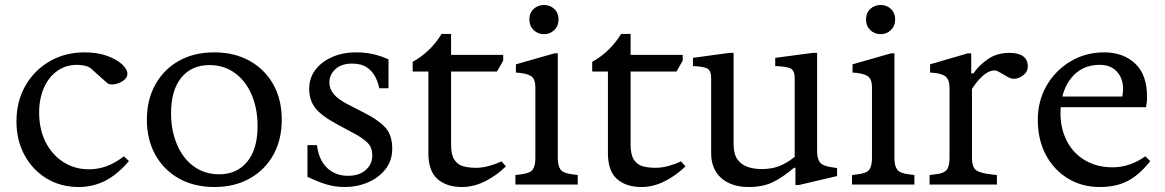

<svg xmlns="http://www.w3.org/2000/svg" viewBox="-20 -740 4673 770"><path d="M296 10Q223 10 166.5 -24.5Q110 -59 78 -118.5Q46 -178 46 -253Q46 -333 81.5 -395.5Q117 -458 179 -494Q241 -530 319 -530Q371 -530 409.5 -516Q448 -502 469.5 -482Q491 -462 491 -444Q491 -428 474.5 -416.5Q458 -405 438.5 -402Q419 -399 410 -407L354 -457Q341 -471 324.5 -475.5Q308 -480 290 -480Q244 -480 209.5 -455.5Q175 -431 156 -387.5Q137 -344 137 -288Q137 -222 162.5 -171Q188 -120 233.5 -90.5Q279 -61 337 -61Q372 -61 406 -73Q440 -85 477 -113L497 -94Q450 -39 401 -14.5Q352 10 296 10Z M840 10Q759 10 698 -24Q637 -58 603 -119Q569 -180 569 -260Q569 -340 603 -401Q637 -462 697.5 -496Q758 -530 839 -530Q920 -530 981 -496Q1042 -462 1076 -401.5Q1110 -341 1110 -260Q1110 -180 1076.5 -119.5Q1043 -59 982 -24.5Q921 10 840 10ZM859 -41Q930 -41 971.5 -91.5Q1013 -142 1013 -234Q1013 -305 989 -360.5Q965 -416 921.5 -447.5Q878 -479 820 -479Q748 -479 707 -428.5Q666 -378 666 -286Q666 -216 690 -160Q714 -104 757.5 -72.5Q801 -41 859 -41Z M1363 10Q1324 10 1289 -0.5Q1254 -11 1213 -31V-158H1251Q1259 -97 1292.5 -66Q1326 -35 1375 -35Q1421 -35 1447 -58.5Q1473 -82 1473 -116Q1473 -150 1452.5 -169Q1432 -188 1398 -206L1333 -241Q1268 -276 1244 -307.5Q1220 -339 1220 -383Q1220 -427 1244.5 -459.5Q1269 -492 1311.5 -511Q1354 -530 1408 -530Q1448 -530 1480 -522Q1512 -514 1538 -502V-386H1501Q1497 -408 1485.5 -431Q1474 -454 1451.5 -469.5Q1429 -485 1392 -485Q1349 -485 1325 -462.5Q1301 -440 1301 -409Q1301 -384 1318 -363Q1335 -342 1374 -322L1440 -288Q1496 -260 1524.5 -229.5Q1553 -199 1553 -144Q1553 -96 1526 -61.5Q1499 -27 1455.5 -8.5Q1412 10 1363 10Z M1832 10Q1771 10 1734.5 -22Q1698 -54 1698 -126V-453H1635V-492Q1707 -532 1751 -604H1789V-522V-493V-159Q1789 -119 1802.5 -99Q1816 -79 1838.5 -73Q1861 -67 1889 -67Q1915 -67 1943 -75Q1971 -83 1991 -93L2009 -73Q1974 -38 1927.5 -14Q1881 10 1832 10ZM1745 -453V-520H1998V-497L1973 -453Z M2047 0V-38L2070 -41Q2106 -45 2116.5 -60Q2127 -75 2127 -106V-389Q2127 -426 2107 -436.5Q2087 -447 2049 -449V-482L2203 -526H2217V-106Q2217 -75 2228 -60Q2239 -45 2275 -41L2297 -38V0ZM2162 -603Q2137 -603 2120 -619.5Q2103 -636 2103 -662Q2103 -688 2120 -704Q2137 -720 2162 -720Q2186 -720 2203 -704Q2220 -688 2220 -662Q2220 -636 2203 -619.5Q2186 -603 2162 -603Z M2552 10Q2491 10 2454.5 -22Q2418 -54 2418 -126V-453H2355V-492Q2427 -532 2471 -604H2509V-522V-493V-159Q2509 -119 2522.5 -99Q2536 -79 2558.5 -73Q2581 -67 2609 -67Q2635 -67 2663 -75Q2691 -83 2711 -93L2729 -73Q2694 -38 2647.5 -14Q2601 10 2552 10ZM2465 -453V-520H2718V-497L2693 -453Z M2983 10Q2913 10 2872.5 -26Q2832 -62 2832 -126V-428Q2832 -460 2812.5 -467Q2793 -474 2759 -475V-508L2905 -528H2922V-163Q2922 -123 2937 -101.5Q2952 -80 2977.5 -71Q3003 -62 3035 -62Q3075 -62 3105.5 -74Q3136 -86 3167 -111V-428Q3167 -460 3147 -467Q3127 -474 3089 -475V-508L3240 -528H3257V-133Q3257 -102 3269.5 -87.5Q3282 -73 3324 -68L3337 -66V-34L3184 2H3170V-67H3164Q3117 -27 3077.5 -8.5Q3038 10 2983 10Z M3397 0V-38L3420 -41Q3456 -45 3466.5 -60Q3477 -75 3477 -106V-389Q3477 -426 3457 -436.5Q3437 -447 3399 -449V-482L3553 -526H3567V-106Q3567 -75 3578 -60Q3589 -45 3625 -41L3647 -38V0ZM3512 -603Q3487 -603 3470 -619.5Q3453 -636 3453 -662Q3453 -688 3470 -704Q3487 -720 3512 -720Q3536 -720 3553 -704Q3570 -688 3570 -662Q3570 -636 3553 -619.5Q3536 -603 3512 -603Z M3708 0V-38L3731 -41Q3764 -44 3776 -58Q3788 -72 3788 -106V-389Q3788 -421 3771 -434Q3754 -447 3710 -449V-482L3861 -526H3875V-446H3884Q3906 -478 3942 -503Q3978 -528 4029 -528Q4065 -528 4083.5 -514Q4102 -500 4102 -474Q4102 -456 4089 -443Q4076 -430 4058 -425.5Q4040 -421 4024 -430L3984 -453Q3969 -461 3952.5 -455Q3936 -449 3921 -435.5Q3906 -422 3894.5 -407Q3883 -392 3878 -383V-106Q3878 -72 3893 -59Q3908 -46 3953 -41L3978 -38V0Z M4391 10Q4318 10 4261.5 -25Q4205 -60 4173.5 -120.5Q4142 -181 4142 -259Q4142 -336 4177.5 -397Q4213 -458 4273.5 -494Q4334 -530 4408 -530Q4485 -530 4532.5 -485Q4580 -440 4580 -354Q4580 -348 4580 -341.5Q4580 -335 4578 -324L4576 -310H4219V-353H4481Q4484 -369 4484 -383Q4484 -426 4459 -453Q4434 -480 4390 -480Q4318 -480 4275.5 -426.5Q4233 -373 4233 -286Q4233 -224 4258.5 -174.5Q4284 -125 4331.5 -97Q4379 -69 4442 -69Q4476 -69 4509 -80Q4542 -91 4573 -113L4593 -94Q4550 -39 4503 -14.5Q4456 10 4391 10Z"/></svg>

Font: Hedvig Letters Serif
Style: Regular
Weight: 400
Designer: Alexander Örn & Tor Weibull
Foundry: Kanon Foundry
Version: Version 1.000